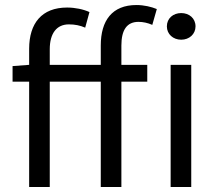

<svg xmlns="http://www.w3.org/2000/svg" viewBox="-20 -744 863 764"><path d="M381 0H463V-419H566V-486H463V-563C463 -625 485 -657 531 -657C549 -657 568 -653 586 -645L604 -708C582 -717 553 -724 523 -724C426 -724 381 -662 381 -563V-486H178V-548C178 -612 206 -647 254 -647C278 -647 298 -643 319 -634L336 -696C312 -707 279 -714 247 -714C146 -714 96 -651 96 -550V-486L30 -481V-419H96V0H178V-419H381ZM659 0H741V-486H659ZM701 -586C733 -586 758 -608 758 -639C758 -671 733 -692 701 -692C669 -692 644 -671 644 -639C644 -608 669 -586 701 -586Z"/></svg>

Font: Giro Sans Regular
Style: Regular
Weight: 400
Designer: Paul D. Hunt
Foundry: Adobe Systems Incorporated
Version: Version 1.000;PS 1.0;hotconv 1.0.88;makeotf.lib2.5.647800